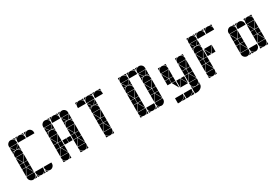

<svg xmlns="http://www.w3.org/2000/svg" viewBox="62 -1664 3993 2759"><g transform="rotate(-30 2059.0 -284.5)"><path d="M284 -657Q311 -657 330 -638Q349 -619 349 -592V-572H219V-592Q219 -618 238.5 -637.5Q258 -657 284 -657ZM142 -492Q169 -492 188 -473Q207 -454 207 -427V-407H77V-427Q77 -453 96.5 -472.5Q116 -492 142 -492ZM142 -657Q169 -657 188 -638Q207 -619 207 -592V-572H77V-592Q77 -618 96.5 -637.5Q116 -657 142 -657ZM426 -657Q453 -657 472 -638Q491 -619 491 -592V-572H361V-592Q361 -618 380.5 -637.5Q400 -657 426 -657ZM426 -2Q400 -2 380.5 -21.5Q361 -41 361 -67V-87H491V-67Q491 -41 471.5 -21.5Q452 -2 426 -2ZM142 -2Q116 -2 96.5 -21.5Q77 -41 77 -67V-87H207V-67Q207 -41 187.5 -21.5Q168 -2 142 -2ZM284 -2Q258 -2 238.5 -21.5Q219 -41 219 -67V-87H349V-67Q349 -41 329.5 -21.5Q310 -2 284 -2ZM79 -92 142 -205 206 -92ZM206 -402 142 -290 79 -402ZM205 -567 149 -497H136L80 -567ZM140 -212H77V-282H140ZM207 -212H145V-282H207ZM77 -287V-395L138 -287ZM77 -207H138L77 -99ZM207 -287H147L207 -395ZM207 -207V-99L147 -207ZM77 -497V-563L130 -497ZM207 -497H155L207 -563ZM219 -42Q231 -14 259 -2H219ZM361 -42Q373 -14 401 -2H361ZM310 -2Q324 -8 334 -18Q344 -28 349 -42V-2ZM361 -657H401Q387 -652 377 -642Q367 -632 361 -618ZM77 -492H117Q103 -487 93 -477Q83 -467 77 -453ZM168 -2Q182 -8 192 -18Q202 -28 207 -42V-2ZM219 -657H259Q245 -652 235 -642Q225 -632 219 -618ZM349 -657V-618Q339 -647 310 -657ZM207 -492V-453Q197 -482 168 -492ZM207 -657V-618Q197 -647 168 -657Z M852 -657Q879 -657 898 -638Q917 -619 917 -592V-572H787V-592Q787 -618 806.5 -637.5Q826 -657 852 -657ZM710 -492Q737 -492 756 -473Q775 -454 775 -427V-407H645V-427Q645 -453 664.5 -472.5Q684 -492 710 -492ZM710 -657Q737 -657 756 -638Q775 -619 775 -592V-572H645V-592Q645 -618 664.5 -637.5Q684 -657 710 -657ZM994 -492Q1021 -492 1040 -473Q1059 -454 1059 -427V-407H929V-427Q929 -453 948.5 -472.5Q968 -492 994 -492ZM994 -657Q1021 -657 1040 -638Q1059 -619 1059 -592V-572H929V-592Q929 -618 948.5 -637.5Q968 -657 994 -657ZM994 -2Q968 -2 948.5 -21.5Q929 -41 929 -67V-87H1059V-67Q1059 -41 1039.5 -21.5Q1020 -2 994 -2ZM710 -2Q684 -2 664.5 -21.5Q645 -41 645 -67V-87H775V-67Q775 -41 755.5 -21.5Q736 -2 710 -2ZM931 -92 994 -205 1058 -92ZM647 -92 710 -205 774 -92ZM774 -402 710 -290 647 -402ZM1058 -402 994 -290 931 -402ZM773 -567 717 -497H704L648 -567ZM1057 -567 1001 -497H988L932 -567ZM850 -212H787V-282H850ZM992 -212H929V-282H992ZM708 -212H645V-282H708ZM917 -212H855V-282H917ZM1059 -212H997V-282H1059ZM775 -212H713V-282H775ZM645 -287V-395L706 -287ZM929 -287V-395L990 -287ZM929 -207H990L929 -99ZM645 -207H706L645 -99ZM775 -287H715L775 -395ZM1059 -207V-99L999 -207ZM775 -207V-99L715 -207ZM1059 -287H999L1059 -395ZM929 -497V-563L982 -497ZM645 -497V-563L698 -497ZM775 -497H723L775 -563ZM1059 -497H1007L1059 -563ZM645 -42Q657 -14 685 -2H645ZM929 -42Q941 -14 969 -2H929ZM929 -492H969Q955 -487 945 -477Q935 -467 929 -453ZM929 -657H969Q955 -652 945 -642Q935 -632 929 -618ZM645 -492H685Q671 -487 661 -477Q651 -467 645 -453ZM736 -2Q750 -8 760 -18Q770 -28 775 -42V-2ZM787 -657H827Q813 -652 803 -642Q793 -632 787 -618ZM1020 -2Q1034 -8 1044 -18Q1054 -28 1059 -42V-2ZM917 -657V-618Q907 -647 878 -657ZM1059 -492V-453Q1049 -482 1020 -492ZM775 -492V-453Q765 -482 736 -492ZM775 -657V-618Q765 -647 736 -657Z M1420 -492Q1447 -492 1466 -473Q1485 -454 1485 -427V-407H1355V-427Q1355 -453 1374.5 -472.5Q1394 -492 1420 -492ZM1420 -657Q1447 -657 1466 -638Q1485 -619 1485 -592V-572H1355V-592Q1355 -618 1374.5 -637.5Q1394 -657 1420 -657ZM1278 -657Q1305 -657 1324 -638Q1343 -619 1343 -592V-572H1213V-592Q1213 -618 1232.5 -637.5Q1252 -657 1278 -657ZM1562 -657Q1589 -657 1608 -638Q1627 -619 1627 -592V-572H1497V-592Q1497 -618 1516.5 -637.5Q1536 -657 1562 -657ZM1420 -2Q1394 -2 1374.5 -21.5Q1355 -41 1355 -67V-87H1485V-67Q1485 -41 1465.5 -21.5Q1446 -2 1420 -2ZM1357 -92 1420 -205 1484 -92ZM1484 -402 1420 -290 1357 -402ZM1483 -567 1427 -497H1414L1358 -567ZM1418 -212H1355V-282H1418ZM1485 -212H1423V-282H1485ZM1355 -287V-395L1416 -287ZM1355 -207H1416L1355 -99ZM1485 -207V-99L1425 -207ZM1485 -287H1425L1485 -395ZM1355 -497V-563L1408 -497ZM1485 -497H1433L1485 -563ZM1355 -42Q1367 -14 1395 -2H1355ZM1446 -2Q1460 -8 1470 -18Q1480 -28 1485 -42V-2ZM1497 -657H1537Q1523 -652 1513 -642Q1503 -632 1497 -618ZM1355 -657H1395Q1381 -652 1371 -642Q1361 -632 1355 -618ZM1213 -657H1253Q1239 -652 1229 -642Q1219 -632 1213 -618ZM1355 -492H1395Q1381 -487 1371 -477Q1361 -467 1355 -453ZM1485 -657V-618Q1475 -647 1446 -657ZM1485 -492V-453Q1475 -482 1446 -492ZM1627 -657V-618Q1617 -647 1588 -657ZM1343 -657V-618Q1333 -647 1304 -657Z M2130 -657Q2157 -657 2176 -638Q2195 -619 2195 -592V-572H2065V-592Q2065 -618 2084.5 -637.5Q2104 -657 2130 -657ZM1988 -492Q2015 -492 2034 -473Q2053 -454 2053 -427V-407H1923V-427Q1923 -453 1942.5 -472.5Q1962 -492 1988 -492ZM1988 -657Q2015 -657 2034 -638Q2053 -619 2053 -592V-572H1923V-592Q1923 -618 1942.5 -637.5Q1962 -657 1988 -657ZM2272 -492Q2299 -492 2318 -473Q2337 -454 2337 -427V-407H2207V-427Q2207 -453 2226.5 -472.5Q2246 -492 2272 -492ZM2272 -657Q2299 -657 2318 -638Q2337 -619 2337 -592V-572H2207V-592Q2207 -618 2226.5 -637.5Q2246 -657 2272 -657ZM2272 -2Q2246 -2 2226.5 -21.5Q2207 -41 2207 -67V-87H2337V-67Q2337 -41 2317.5 -21.5Q2298 -2 2272 -2ZM1988 -2Q1962 -2 1942.5 -21.5Q1923 -41 1923 -67V-87H2053V-67Q2053 -41 2033.5 -21.5Q2014 -2 1988 -2ZM2130 -2Q2104 -2 2084.5 -21.5Q2065 -41 2065 -67V-87H2195V-67Q2195 -41 2175.5 -21.5Q2156 -2 2130 -2ZM2209 -92 2272 -205 2336 -92ZM1925 -92 1988 -205 2052 -92ZM2052 -402 1988 -290 1925 -402ZM2336 -402 2272 -290 2209 -402ZM2051 -567 1995 -497H1982L1926 -567ZM2335 -567 2279 -497H2266L2210 -567ZM2270 -212H2207V-282H2270ZM1986 -212H1923V-282H1986ZM2337 -212H2275V-282H2337ZM2053 -212H1991V-282H2053ZM1923 -287V-395L1984 -287ZM2207 -287V-395L2268 -287ZM2207 -207H2268L2207 -99ZM1923 -207H1984L1923 -99ZM2053 -287H1993L2053 -395ZM2337 -207V-99L2277 -207ZM2053 -207V-99L1993 -207ZM2337 -287H2277L2337 -395ZM2207 -497V-563L2260 -497ZM1923 -497V-563L1976 -497ZM2053 -497H2001L2053 -563ZM2337 -497H2285L2337 -563ZM2065 -42Q2077 -14 2105 -2H2065ZM1923 -42Q1935 -14 1963 -2H1923ZM2207 -42Q2219 -14 2247 -2H2207ZM2207 -492H2247Q2233 -487 2223 -477Q2213 -467 2207 -453ZM2156 -2Q2170 -8 2180 -18Q2190 -28 2195 -42V-2ZM2207 -657H2247Q2233 -652 2223 -642Q2213 -632 2207 -618ZM1923 -492H1963Q1949 -487 1939 -477Q1929 -467 1923 -453ZM2014 -2Q2028 -8 2038 -18Q2048 -28 2053 -42V-2ZM2065 -657H2105Q2091 -652 2081 -642Q2071 -632 2065 -618ZM1923 -657H1963Q1949 -652 1939 -642Q1929 -632 1923 -618ZM2195 -657V-618Q2185 -647 2156 -657ZM2337 -492V-453Q2327 -482 2298 -492ZM2053 -492V-453Q2043 -482 2014 -492ZM2053 -657V-618Q2043 -647 2014 -657Z M2556 -492Q2583 -492 2602 -473Q2621 -454 2621 -427V-407H2491V-427Q2491 -453 2510.5 -472.5Q2530 -492 2556 -492ZM2840 -492Q2867 -492 2886 -473Q2905 -454 2905 -427V-407H2775V-427Q2775 -453 2794.5 -472.5Q2814 -492 2840 -492ZM2775 3H2905Q2905 23 2896 39Q2887 55 2872.5 66Q2858 77 2839.5 82.5Q2821 88 2803 88H2775ZM2633 3H2763Q2763 23 2754 39Q2745 55 2730.5 66Q2716 77 2697.5 82.5Q2679 88 2661 88H2633ZM2491 3H2621Q2621 23 2612 39Q2603 55 2588.5 66Q2574 77 2555.5 82.5Q2537 88 2519 88H2491ZM2840 -2Q2814 -2 2794.5 -21.5Q2775 -41 2775 -67V-87H2905V-67Q2905 -41 2885.5 -21.5Q2866 -2 2840 -2ZM2635 -92 2698 -205 2762 -92ZM2777 -92 2840 -205 2904 -92ZM2620 -402 2556 -290 2493 -402ZM2904 -402 2840 -290 2777 -402ZM2838 -212H2775V-282H2838ZM2554 -212H2491V-282H2554ZM2905 -212H2843V-282H2905ZM2621 -212H2559V-282H2621ZM2491 -287V-395L2552 -287ZM2775 -287V-395L2836 -287ZM2775 -207H2836L2775 -99ZM2633 -207H2694L2633 -99ZM2621 -287H2561L2621 -395ZM2763 -207V-99L2703 -207ZM2905 -207V-99L2845 -207ZM2621 -207V-99L2561 -207ZM2905 -287H2845L2905 -395ZM2697 88Q2719 81 2737 67Q2755 53 2763 30V88ZM2555 88Q2577 81 2595 67Q2613 53 2621 30V88ZM2775 -42Q2787 -14 2815 -2H2775ZM2775 -492H2815Q2801 -487 2791 -477Q2781 -467 2775 -453ZM2491 -492H2531Q2517 -487 2507 -477Q2497 -467 2491 -453ZM2866 -2Q2880 -8 2890 -18Q2900 -28 2905 -42V-2ZM2905 -492V-453Q2895 -482 2866 -492ZM2621 -492V-453Q2611 -482 2582 -492Z M3266 -657Q3293 -657 3312 -638Q3331 -619 3331 -592V-572H3201V-592Q3201 -618 3220.5 -637.5Q3240 -657 3266 -657ZM3124 -492Q3151 -492 3170 -473Q3189 -454 3189 -427V-407H3059V-427Q3059 -453 3078.5 -472.5Q3098 -492 3124 -492ZM3124 -657Q3151 -657 3170 -638Q3189 -619 3189 -592V-572H3059V-592Q3059 -618 3078.5 -637.5Q3098 -657 3124 -657ZM3408 -657Q3435 -657 3454 -638Q3473 -619 3473 -592V-572H3343V-592Q3343 -618 3362.5 -637.5Q3382 -657 3408 -657ZM3124 -2Q3098 -2 3078.5 -21.5Q3059 -41 3059 -67V-87H3189V-67Q3189 -41 3169.5 -21.5Q3150 -2 3124 -2ZM3061 -92 3124 -205 3188 -92ZM3330 -402 3266 -290 3203 -402ZM3188 -402 3124 -290 3061 -402ZM3187 -567 3131 -497H3118L3062 -567ZM3122 -212H3059V-282H3122ZM3189 -212H3127V-282H3189ZM3059 -287V-395L3120 -287ZM3201 -287V-395L3262 -287ZM3059 -207H3120L3059 -99ZM3189 -287H3129L3189 -395ZM3331 -287H3271L3331 -395ZM3189 -207V-99L3129 -207ZM3059 -497V-563L3112 -497ZM3189 -497H3137L3189 -563ZM3059 -42Q3071 -14 3099 -2H3059ZM3343 -657H3383Q3369 -652 3359 -642Q3349 -632 3343 -618ZM3059 -492H3099Q3085 -487 3075 -477Q3065 -467 3059 -453ZM3150 -2Q3164 -8 3174 -18Q3184 -28 3189 -42V-2ZM3201 -657H3241Q3227 -652 3217 -642Q3207 -632 3201 -618ZM3059 -657H3099Q3085 -652 3075 -642Q3065 -632 3059 -618ZM3331 -657V-618Q3321 -647 3292 -657ZM3473 -657V-618Q3463 -647 3434 -657ZM3189 -492V-453Q3179 -482 3150 -492ZM3189 -657V-618Q3179 -647 3150 -657Z M3834 -492Q3861 -492 3880 -473Q3899 -454 3899 -427V-407H3769V-427Q3769 -453 3788.5 -472.5Q3808 -492 3834 -492ZM3692 -492Q3719 -492 3738 -473Q3757 -454 3757 -427V-407H3627V-427Q3627 -453 3646.5 -472.5Q3666 -492 3692 -492ZM3976 -492Q4003 -492 4022 -473Q4041 -454 4041 -427V-407H3911V-427Q3911 -453 3930.5 -472.5Q3950 -492 3976 -492ZM3976 -2Q3950 -2 3930.5 -21.5Q3911 -41 3911 -67V-87H4041V-67Q4041 -41 4021.5 -21.5Q4002 -2 3976 -2ZM3692 -2Q3666 -2 3646.5 -21.5Q3627 -41 3627 -67V-87H3757V-67Q3757 -41 3737.5 -21.5Q3718 -2 3692 -2ZM3834 -2Q3808 -2 3788.5 -21.5Q3769 -41 3769 -67V-87H3899V-67Q3899 -41 3879.5 -21.5Q3860 -2 3834 -2ZM3913 -92 3976 -205 4040 -92ZM3629 -92 3692 -205 3756 -92ZM3756 -402 3692 -290 3629 -402ZM4040 -402 3976 -290 3913 -402ZM3974 -212H3911V-282H3974ZM3690 -212H3627V-282H3690ZM4041 -212H3979V-282H4041ZM3757 -212H3695V-282H3757ZM3627 -287V-395L3688 -287ZM3911 -287V-395L3972 -287ZM3911 -207H3972L3911 -99ZM3627 -207H3688L3627 -99ZM3757 -287H3697L3757 -395ZM4041 -207V-99L3981 -207ZM3757 -207V-99L3697 -207ZM4041 -287H3981L4041 -395ZM3769 -42Q3781 -14 3809 -2H3769ZM3911 -42Q3923 -14 3951 -2H3911ZM3911 -492H3951Q3937 -487 3927 -477Q3917 -467 3911 -453ZM3718 -2Q3732 -8 3742 -18Q3752 -28 3757 -42V-2ZM3769 -492H3809Q3795 -487 3785 -477Q3775 -467 3769 -453ZM4002 -2Q4016 -8 4026 -18Q4036 -28 4041 -42V-2ZM4041 -492V-453Q4031 -482 4002 -492ZM3757 -492V-453Q3747 -482 3718 -492Z"/></g></svg>

Font: CAT DyFa
Style: Regular
Weight: 400
Designer: Peter Wiegel
Foundry: Peter Wiegel
Version: Version 1.001; ttfautohint (v1.3)